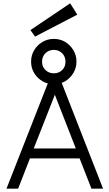

<svg xmlns="http://www.w3.org/2000/svg" viewBox="-20 -1135 653 1155"><path d="M530 0 459 -182H160L89 0H19L278 -660H342L600 0ZM183 -242H436L310 -565ZM304 -628Q268 -628 237 -645.5Q206 -663 186.5 -694Q167 -725 167 -764Q167 -802 185.5 -833Q204 -864 235 -882.5Q266 -901 304 -901Q342 -901 372.5 -882.5Q403 -864 421.5 -833Q440 -802 440 -764Q440 -727 421.5 -696Q403 -665 372.5 -646.5Q342 -628 304 -628ZM304 -694Q334 -694 354 -713.5Q374 -733 374 -764Q374 -795 353.5 -815Q333 -835 304 -835Q274 -835 253.5 -815Q233 -795 233 -764Q233 -733 253.5 -713.5Q274 -694 304 -694ZM191 -915 163 -954 402 -1115 445 -1047Z"/></svg>

Font: Lil Grotesk
Style: Regular
Weight: 400
Designer: Bastien Sozeau
Foundry: NBR — Bastien Sozeau
Version: Version 4.002; ttfautohint (v1.8.4.7-5d5b)